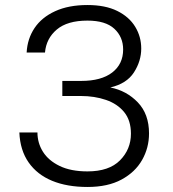

<svg xmlns="http://www.w3.org/2000/svg" viewBox="-20 -732 690 764"><path d="M328 12Q247 12 187.5 -12.5Q128 -37 94 -85.5Q60 -134 57 -205H129Q129 -163 151 -128Q173 -93 217.5 -71.5Q262 -50 328 -50Q414 -50 457.5 -94Q501 -138 501 -200Q501 -253 474 -286Q447 -319 401.5 -334.5Q356 -350 302 -350H228V-410H303Q383 -410 426.5 -443.5Q470 -477 470 -535Q470 -585 435 -617.5Q400 -650 328 -650Q248 -650 206 -614.5Q164 -579 159 -523H86Q89 -578 117.5 -620.5Q146 -663 199.5 -687.5Q253 -712 328 -712Q399 -712 446.5 -688.5Q494 -665 518 -625.5Q542 -586 542 -539Q542 -489 513 -444Q484 -399 419 -384Q484 -371 528.5 -324.5Q573 -278 573 -201Q573 -144 545.5 -95.5Q518 -47 463.5 -17.5Q409 12 328 12Z"/></svg>

Font: Host Grotesk Light
Style: Regular
Weight: 300
Designer: Doukan Karapınar
Foundry: Element Type
Version: Version 1.003